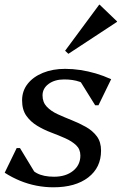

<svg xmlns="http://www.w3.org/2000/svg" viewBox="-30 -785 518 817"><path d="M197 12Q161 12 125 5Q89 -2 55 -16Q21 -30 -10 -50L41 -155H55L126 -38L73 -47V-102Q99 -63 127 -48Q155 -33 200 -33Q250 -33 281 -58Q312 -83 312 -123Q312 -150 294 -167Q276 -184 248 -196.5Q220 -209 188 -221Q156 -233 128 -250Q100 -267 82 -292.5Q64 -318 64 -358Q64 -398 87.5 -428Q111 -458 152.5 -475Q194 -492 247 -492Q280 -492 312.5 -487Q345 -482 377.5 -472.5Q410 -463 443 -448L389 -337H375L301 -456L365 -447V-402Q337 -427 309 -437Q281 -447 243 -447Q203 -447 177 -428Q151 -409 151 -379Q151 -350 169 -331Q187 -312 215.5 -299Q244 -286 275.5 -273.5Q307 -261 335.5 -245Q364 -229 382 -205Q400 -181 400 -144Q400 -72 345.5 -30Q291 12 197 12ZM261 -556 247 -569 392 -765H394L468 -694V-692Z"/></svg>

Font: Platypi Light
Style: Italic
Weight: 300
Italic angle: -13°
Designer: David Sargent
Foundry: Bolt Cutter Type
Version: Version 1.200